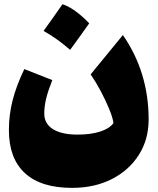

<svg xmlns="http://www.w3.org/2000/svg" viewBox="-20 -642 768 936"><path d="M533.2 -42Q529.8 -67.9 512.9 -109.1Q496.1 -150.4 472.2 -195.8Q448.2 -241.2 421.9 -279.3L579.1 -471.2Q704.6 -289.6 704.6 -59.6Q704.6 38.1 656.7 113.3Q608.9 188.5 524.7 231.2Q440.4 273.9 331.1 273.9Q179.7 273.9 101.6 202.1Q23.4 130.4 23.4 -7.8Q23.4 -82 41.5 -153.1Q59.6 -224.1 98.6 -305.2L234.9 -251.5Q213.9 -198.2 204.8 -160.6Q195.8 -123 195.8 -88.4Q195.8 -39.1 238 -12.5Q280.3 14.2 358.4 14.2Q422.4 14.2 468 -0.5Q513.7 -15.1 533.2 -42ZM284.7 -621.6Q322.3 -607.9 355 -582.5Q387.7 -557.1 415 -528.3Q392.6 -496.6 369.4 -464.4Q346.2 -432.1 321.8 -398.9Q293.5 -423.8 261.7 -447Q230 -470.2 192.4 -491.2Q240.7 -558.1 284.7 -621.6Z"/></svg>

Font: Pinar-FD Black
Style: Regular
Weight: 900
Designer: Amin Abedi
Version: Version 3.000